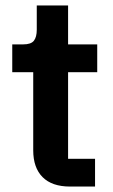

<svg xmlns="http://www.w3.org/2000/svg" viewBox="-20 -685 414 705"><path d="M237 0Q171 0 136.5 -34.5Q102 -69 102 -133V-420H25V-522H65Q94 -522 104.5 -535.5Q115 -549 115 -576V-665H230V-522H337V-420H230V-102H329V0Z"/></svg>

Font: IBM Plex Sans KR SmBld
Style: Regular
Weight: 600
Designer: Mike Abbink; Paul van der Laan; Pieter van Rosmalen; Wujin Sim; Chorong Kim; Dohee Lee;
Foundry: Sandoll Inc.
Version: Version 1.002